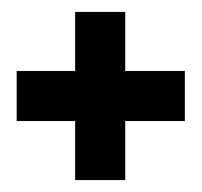

<svg xmlns="http://www.w3.org/2000/svg" viewBox="-20 -736 338 322"><path d="M290 -617V-533H8V-617ZM190 -434H106V-716H190Z"/></svg>

Font: Danfo
Style: Regular
Weight: 400
Version: Version 1.000;Glyphs 3.2 (3236)